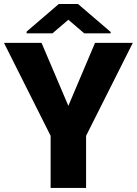

<svg xmlns="http://www.w3.org/2000/svg" viewBox="-21 -921 671 941"><path d="M314 -402.3 444.8 -710.9H629.9L400.9 -255.4V0H227.1V-255.4L-1.5 -710.9H182.6ZM521.5 -764.2V-757.8H391.6L314 -824.2L236.3 -757.8H109.4V-766.1L267.1 -901.4H361.3Z"/></svg>

Font: Sadagaat-English
Style: Regular
Weight: 900
Designer: Ahmed alsheikh
Foundry: Ahmed alsheikh Design
Version: Version 2.137;January 17, 2018;FontCreator 11.0.0.2408 64-bi